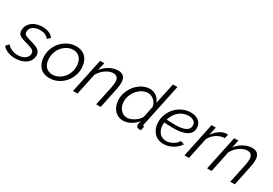

<svg xmlns="http://www.w3.org/2000/svg" viewBox="12 -1621 3587 2521"><g transform="rotate(30 1806.0 -360.0)"><path d="M-20 -67.9 20 -113.8Q85.4 -43.9 181.2 -43.9Q248.5 -43.9 290.8 -74Q333 -104 333 -152.8Q333 -163.6 329.8 -172.4Q326.7 -181.2 322.8 -187.7Q318.8 -194.3 308.8 -200.7Q298.8 -207 291.3 -211.2Q283.7 -215.3 267.1 -220.7Q250.5 -226.1 239.7 -229.2Q229 -232.4 206.1 -238.8Q172.4 -248 153.8 -254.4Q135.3 -260.7 115.2 -270Q95.2 -279.3 85.7 -289.8Q76.2 -300.3 70.1 -315.9Q64 -331.5 64 -352.1Q64 -405.3 93.8 -446Q123.5 -486.8 173.6 -508.3Q223.6 -529.8 285.2 -529.8Q342.3 -529.8 385.3 -510.7Q428.2 -491.7 451.2 -459L409.2 -418.9Q368.7 -477.1 278.8 -477.1Q215.8 -477.1 173.3 -449Q130.9 -420.9 130.9 -368.2Q130.9 -336.9 152.3 -323.2Q173.8 -309.6 235.8 -293Q271 -283.2 294.2 -275.6Q317.4 -268.1 339.6 -256.8Q361.8 -245.6 374.3 -233.2Q386.7 -220.7 394.3 -203.1Q401.9 -185.5 401.9 -163.1Q401.9 -86.4 339.1 -38.3Q276.4 9.8 174.8 9.8Q112.8 9.8 62 -10.3Q11.2 -30.3 -20 -67.9Z M491.7 -209Q491.7 -294.9 533.4 -369.1Q575.2 -443.4 645.8 -486.6Q716.3 -529.8 796.9 -529.8Q846.2 -529.8 885 -512.7Q923.8 -495.6 948.5 -465.3Q973.1 -435.1 985.8 -395.5Q998.5 -356 998.5 -310.1Q998.5 -224.1 957.3 -150.4Q916 -76.7 845.7 -33.4Q775.4 9.8 693.8 9.8Q644 9.8 605 -7.3Q565.9 -24.4 541.5 -54.4Q517.1 -84.5 504.4 -123.8Q491.7 -163.1 491.7 -209ZM928.7 -299.8Q928.7 -375 890.9 -422.6Q853 -470.2 784.7 -470.2Q742.7 -470.2 702.4 -450.7Q662.1 -431.2 631.1 -397.9Q600.1 -364.7 581.1 -317.4Q562 -270 562 -217.8Q562 -142.6 599.4 -96.2Q636.7 -49.8 705.6 -49.8Q748 -49.8 788.6 -69.1Q829.1 -88.4 859.9 -121.1Q890.6 -153.8 909.7 -200.7Q928.7 -247.6 928.7 -299.8Z M1159.7 -521H1222.7L1196.3 -402.8Q1238.8 -460 1303.2 -494.9Q1367.7 -529.8 1432.6 -529.8Q1545.4 -529.8 1545.4 -405.8Q1545.4 -367.2 1532.7 -305.2L1468.8 0H1400.4L1462.4 -291Q1472.7 -349.1 1472.7 -376Q1472.7 -467.8 1394.5 -467.8Q1337.4 -467.8 1276.6 -425Q1215.8 -382.3 1184.6 -318.8L1117.7 0H1049.3Z M1624 -208Q1624 -289.1 1664.6 -363.8Q1705.1 -438.5 1772.5 -484.1Q1839.8 -529.8 1914.1 -529.8Q1972.7 -529.8 2014.9 -496.8Q2057.1 -463.9 2075.2 -412.1L2143.1 -730H2210.9L2075.2 -88.9Q2073.2 -79.1 2073.2 -77.1Q2073.2 -60.1 2092.3 -60.1L2079.1 0Q2052.7 2 2051.3 2Q2030.3 1.5 2018.3 -9.8Q2006.3 -21 2006.3 -38.1Q2006.3 -50.8 2017.1 -101.1Q1977.5 -50.3 1920.9 -20.3Q1864.3 9.8 1810.1 9.8Q1753.4 9.8 1710.4 -20.5Q1667.5 -50.8 1645.8 -99.9Q1624 -148.9 1624 -208ZM2025.9 -179.2 2059.1 -339.8Q2052.7 -393.6 2011 -431.9Q1969.2 -470.2 1918.9 -470.2Q1860.4 -470.2 1808.1 -432.6Q1755.9 -395 1725.6 -336.9Q1695.3 -278.8 1695.3 -219.2Q1695.3 -147.9 1734.9 -98.9Q1774.4 -49.8 1837.9 -49.8Q1870.1 -49.8 1908.7 -67.1Q1947.3 -84.5 1980.5 -114.7Q2013.7 -145 2025.9 -179.2Z M2423.8 -234.9Q2384.3 -234.9 2293 -240.2Q2291 -220.7 2291 -210.9Q2291 -138.2 2328.1 -90.1Q2365.2 -42 2434.6 -42Q2483.4 -42 2531.5 -68.8Q2579.6 -95.7 2605 -139.2L2660.6 -122.1Q2624.5 -63 2559.1 -26.6Q2493.7 9.8 2422.9 9.8Q2329.6 9.8 2275.6 -53Q2221.7 -115.7 2221.7 -210.9Q2221.7 -272 2245.6 -329.8Q2269.5 -387.7 2310.5 -431.9Q2351.6 -476.1 2410.2 -502.9Q2468.8 -529.8 2533.7 -529.8Q2606 -529.8 2653.8 -493.2Q2701.7 -456.5 2701.7 -390.1Q2701.7 -234.9 2423.8 -234.9ZM2528.8 -477.1Q2471.2 -477.1 2423.3 -449.7Q2375.5 -422.4 2346.2 -381.1Q2316.9 -339.8 2302.7 -289.1Q2382.3 -284.2 2426.8 -284.2Q2639.6 -284.2 2639.6 -391.1Q2639.6 -434.1 2608.4 -455.6Q2577.1 -477.1 2528.8 -477.1Z M2849.6 -521H2913.6L2886.2 -396Q2925.3 -452.6 2975.6 -486.3Q3025.9 -520 3075.7 -522Q3087.9 -522 3099.6 -520L3086.4 -460.9Q3021.5 -458.5 2965.1 -422.6Q2908.7 -386.7 2875.5 -324.2L2807.6 0H2739.3Z M3192.4 -521H3255.4L3229 -402.8Q3271.5 -460 3335.9 -494.9Q3400.4 -529.8 3465.3 -529.8Q3578.1 -529.8 3578.1 -405.8Q3578.1 -367.2 3565.4 -305.2L3501.5 0H3433.1L3495.1 -291Q3505.4 -349.1 3505.4 -376Q3505.4 -467.8 3427.2 -467.8Q3370.1 -467.8 3309.3 -425Q3248.5 -382.3 3217.3 -318.8L3150.4 0H3082Z"/></g></svg>

Font: Rawline
Style: Italic
Weight: 400
Italic angle: -12°
Designer: Matt McInerney, Pablo Impallari, Rodrigo Fuenzalida
Foundry: Matt McInerney, Pablo Impallari, Rodrigo Fuenzalida
Version: Version 4.020;PS 004.020;hotconv 1.0.88;makeotf.lib2.5.64775